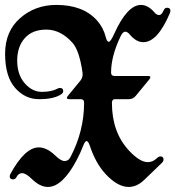

<svg xmlns="http://www.w3.org/2000/svg" viewBox="-60 -738 701 768"><path d="M165.5 -718.3Q272 -718.3 327.6 -656.7Q353.5 -627.9 363.3 -588.9Q367.7 -570.8 375.5 -570.8Q382.3 -570.8 396 -601.1Q448.7 -718.3 503.9 -718.3Q532.2 -718.3 558.1 -688Q566.9 -677.7 576.7 -677.7Q586.4 -677.7 594.2 -695.8Q599.1 -707 607.9 -707Q621.6 -707 621.6 -694.8Q621.6 -690.4 618.7 -683.6Q569.8 -569.3 513.2 -569.3Q484.4 -569.3 458.5 -600.6Q449.7 -611.3 440.4 -611.3Q431.2 -611.3 421.9 -591.8Q384.3 -512.7 384.3 -448.2Q384.3 -434.1 397.9 -434.1H530.8Q541.5 -434.1 541.5 -429.2Q541.5 -425.8 537.1 -420.4L483.4 -355Q472.2 -341.3 454.6 -341.3H399.9Q387.7 -341.3 387.7 -326.2Q387.7 -210.4 454.6 -137.2Q498.5 -89.4 531.2 -89.4Q551.3 -89.4 567.9 -105.5Q574.7 -112.3 582 -112.3Q594.2 -112.3 594.2 -99.1Q594.2 -92.8 586.9 -85.9L517.1 -18.6Q487.8 9.8 454.6 9.8Q409.7 9.8 360.8 -43.5Q322.3 -85.9 299.3 -154.8Q293 -173.8 286.4 -173.8Q279.8 -173.8 272.5 -154.3Q261.2 -125 246.1 -96.7Q189.5 9.8 131.3 9.8Q100.1 9.8 67.4 -22Q43.5 -45.4 28.8 -45.4Q14.2 -45.4 6.3 -30.3Q1.5 -20.5 -7.3 -20.5Q-21 -20.5 -21 -32.2Q-21 -37.6 -19 -41Q39.1 -148.4 95.2 -148.4Q127 -148.4 160.2 -116.7Q183.6 -93.8 198.5 -93.8Q213.4 -93.8 221.7 -109.4Q276.4 -213.4 276.4 -327.6Q276.4 -341.3 262.7 -341.3H218.3Q207.5 -341.3 207.5 -346.2Q207.5 -349.6 211.9 -355L261.2 -415Q270.5 -426.3 270.5 -440.9Q270.5 -444.8 270 -448.2Q257.3 -536.6 229.5 -567.4Q182.1 -619.6 125.7 -619.6Q69.3 -619.6 39.1 -585.4Q8.8 -551.3 8.8 -495.4Q8.8 -439.5 38.8 -405Q68.8 -370.6 107.2 -370.6Q145.5 -370.6 168.5 -382.8Q174.8 -386.2 180.2 -386.2Q192.9 -386.2 192.9 -373Q192.9 -365.7 182.6 -359.4Q153.3 -341.3 96.4 -341.3Q39.6 -341.3 0 -387Q-39.6 -432.6 -39.6 -522.7Q-39.6 -612.8 20.5 -665.5Q80.6 -718.3 165.5 -718.3Z"/></svg>

Font: UnifrakturMaguntia16
Style: Book
Weight: 400
Designer: j. 'mach' wust, Gerrit Ansmann, Georg Duffner, based on a font by Peter Wiegel, original typeface by Carl Albert Fahrenw
Version: Version 2017-03-19